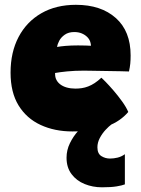

<svg xmlns="http://www.w3.org/2000/svg" viewBox="-20 -552 602 818"><path d="M512 105V233.5Q501 238 477.2 242Q453.5 246 414.5 246Q375 246 340.5 232Q306 218 284.8 189.8Q263.5 161.5 263.5 120Q263.5 87.5 277.8 58.2Q292 29 313 5.8Q334 -17.5 354.5 -32.5Q375 -47.5 387 -51L455 -22Q444 -14 429.8 1.2Q415.5 16.5 405.2 36Q395 55.5 395 75.5Q395 102.5 411.8 113Q428.5 123.5 448.5 123.5Q464.5 123.5 481 119.5Q497.5 115.5 512 105ZM526.5 -75Q510.5 -56 488.2 -40.5Q466 -25 436.8 -14.2Q407.5 -3.5 370.5 2.2Q333.5 8 288.5 8Q212.5 8 152.8 -19.8Q93 -47.5 59 -103Q25 -158.5 25 -242.5Q25 -329.5 59.2 -394.5Q93.5 -459.5 156 -495.5Q218.5 -531.5 303.5 -531.5Q410.5 -531.5 473.5 -475.2Q536.5 -419 536.5 -316Q536.5 -296 535 -280.8Q533.5 -265.5 529.5 -247.5Q521.5 -248 494.2 -248.5Q467 -249 433.8 -249.5Q400.5 -250 373 -250.5Q345.5 -251 337 -251Q298.5 -251 265.8 -247.8Q233 -244.5 214.5 -241Q214.5 -235 215.2 -228.8Q216 -222.5 218 -217Q223.5 -203 235.5 -193.5Q247.5 -184 264.5 -179.2Q281.5 -174.5 301 -174.5Q315 -174.5 328.5 -176.5Q342 -178.5 355.8 -183.8Q369.5 -189 383.2 -198Q397 -207 412 -221Q415 -218.5 429.8 -203.5Q444.5 -188.5 463.5 -166.5Q482.5 -144.5 500 -120.2Q517.5 -96 526.5 -75ZM223 -352Q237 -354.5 259.5 -356.5Q282 -358.5 312.5 -358.5Q330 -358.5 345.5 -358Q361 -357.5 367.5 -357Q367.5 -363.5 365 -372Q361.5 -384.5 351.8 -394.2Q342 -404 328 -409.8Q314 -415.5 296.5 -415.5Q272 -415.5 256 -404.2Q240 -393 232.2 -378Q224.5 -363 223 -352Z"/></svg>

Font: Grandstander Thin Black
Style: Regular
Weight: 900
Version: Version 1.200